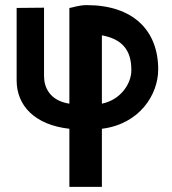

<svg xmlns="http://www.w3.org/2000/svg" viewBox="-20 -505 671 750"><path d="M598 -234C598 -386 500 -485 319 -485C286 -485 259 -474 252 -474H251V-100C174 -112 152 -164 152 -208V-475L45 -474V-191C45 -92 116 -17 251 -2V225H378V-2C524 -20 598 -134 598 -234ZM493 -229C493 -182 455 -116 378 -100V-367C454 -353 493 -312 493 -233Z"/></svg>

Font: Mint Spirit No2
Style: Bold
Weight: 700
Designer: HARENDAL Hirwen
Foundry: Arkandis Digital Foundry.
Version: Version 1.004;FFEdit